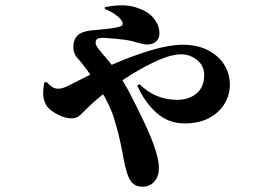

<svg xmlns="http://www.w3.org/2000/svg" viewBox="-20 -630 1040 725"><path d="M518 75Q494 75 480.5 61.5Q467 48 459 21Q451 -5 446 -34Q441 -63 434 -95Q427 -129 411 -182Q395 -235 356 -296Q342 -319 327.5 -339.5Q313 -360 301 -376Q285 -397 271.5 -412Q258 -427 257 -448Q256 -474 266.5 -488.5Q277 -503 293.5 -508.5Q310 -514 327 -515.5Q344 -517 356 -518Q379 -520 400 -523Q421 -526 431 -529Q447 -533 442 -547Q438 -558 419 -572.5Q400 -587 376 -596V-603Q447 -617 492 -602.5Q537 -588 556 -566Q570 -550 576 -535.5Q582 -521 582 -504Q582 -484 569 -473Q556 -462 537 -462Q524 -462 506.5 -467Q489 -472 481 -474Q471 -477 453.5 -479.5Q436 -482 415 -484Q394 -486 372 -487Q361 -488 351 -485Q341 -482 341 -468Q341 -459 355 -441.5Q369 -424 388.5 -401.5Q408 -379 424 -355Q450 -317 474 -270.5Q498 -224 517.5 -183Q537 -142 547 -118Q560 -88 570 -54Q580 -20 580 5Q580 36 563 55.5Q546 75 518 75ZM677 -164Q616 -164 571.5 -203.5Q527 -243 498 -307L507 -312Q537 -282 573 -267.5Q609 -253 649 -253Q693 -253 722 -277Q751 -301 751 -347Q751 -382 724 -403.5Q697 -425 664 -425Q630 -425 582 -404.5Q534 -384 482.5 -352.5Q431 -321 385.5 -286.5Q340 -252 311 -223Q297 -209 283.5 -196Q270 -183 250 -183Q226 -183 198 -197.5Q170 -212 158 -228Q147 -244 144 -262.5Q141 -281 147 -318L155 -321Q166 -309 176.5 -302Q187 -295 200 -295Q216 -295 237.5 -306Q259 -317 279 -327Q345 -361 416.5 -391.5Q488 -422 554.5 -441.5Q621 -461 669 -461Q726 -461 766 -440Q806 -419 827 -385Q848 -351 848 -310Q848 -272 828 -238.5Q808 -205 770 -184.5Q732 -164 677 -164Z"/></svg>

Font: Noto Serif JP Black
Style: Regular
Weight: 900
Designer: Ryoko NISHIZUKA 西塚涼子 (kana & ideographs); Frank Grießhammer (Latin, Greek & Cyrillic); Wenlong ZHANG 张文龙 (bopomofo); San
Foundry: Adobe
Version: Version 2.003-H1;hotconv 1.1.1;makeotfexe 2.6.0